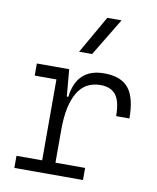

<svg xmlns="http://www.w3.org/2000/svg" viewBox="-88 -863 761 931"><g transform="rotate(10 293.0 -397.5)"><path d="M238.8 -222.7V-59.6H384.8V0H46.9V-59.6H173.3V-458H66.4V-517.6H225.6L237.3 -384.8H244.6Q262.2 -527.3 397 -527.3Q480 -527.3 517.3 -481.4Q554.7 -435.5 554.7 -333H489.3Q489.3 -404.3 465.3 -436.3Q441.4 -468.3 388.7 -468.3Q313 -468.3 275.9 -404.3Q238.8 -340.3 238.8 -222.7ZM258.3 -609.4 364.3 -794.9H434.6L322.3 -609.4Z"/></g></svg>

Font: Cascadia Code NF Light
Style: Regular
Weight: 300
Monospace: yes
Designer: Aaron Bell
Foundry: Saja Typeworks
Version: Version 2404.023; ttfautohint (v1.8.4)